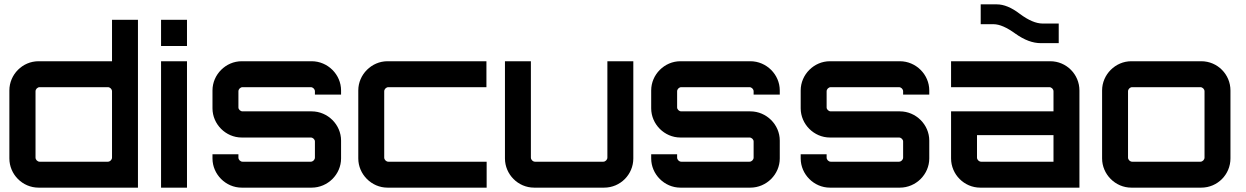

<svg xmlns="http://www.w3.org/2000/svg" viewBox="-20 -861 5718 881"><path d="M157 0H613V-770H494V-580H157C83 -580 23 -519 23 -446V-134C23 -61 83 0 157 0ZM162 -119C152 -119 143 -128 143 -138V-442C143 -452 152 -461 162 -461H475C485 -461 494 -452 494 -442V-138C494 -128 485 -119 475 -119Z M838 -650V-770H719V-650ZM838 0V-580H719V0Z M1089 0H1410C1484 0 1545 -61 1545 -134V-216C1545 -289 1484 -350 1410 -350H1093C1083 -350 1074 -359 1074 -368V-442C1074 -452 1083 -461 1093 -461H1406C1416 -461 1425 -452 1425 -442V-427H1545V-446C1545 -519 1484 -580 1410 -580H1089C1016 -580 955 -519 955 -446V-364C955 -291 1016 -230 1089 -230H1406C1416 -230 1425 -221 1425 -212V-138C1425 -128 1416 -119 1406 -119H1093C1083 -119 1074 -128 1074 -138V-153H955V-134C955 -61 1016 0 1089 0Z M1758 0H2213V-119H1762C1752 -119 1743 -128 1743 -138V-442C1743 -452 1752 -461 1762 -461H2212V-580H1758C1685 -580 1624 -519 1624 -446V-134C1624 -61 1685 0 1758 0Z M2431 0H2752C2827 0 2886 -61 2886 -134V-580H2767V-138C2767 -128 2758 -119 2748 -119H2435C2425 -119 2416 -128 2416 -138V-580H2297V-134C2297 -61 2357 0 2431 0Z M3102 0H3423C3497 0 3558 -61 3558 -134V-216C3558 -289 3497 -350 3423 -350H3106C3096 -350 3087 -359 3087 -368V-442C3087 -452 3096 -461 3106 -461H3419C3429 -461 3438 -452 3438 -442V-427H3558V-446C3558 -519 3497 -580 3423 -580H3102C3029 -580 2968 -519 2968 -446V-364C2968 -291 3029 -230 3102 -230H3419C3429 -230 3438 -221 3438 -212V-138C3438 -128 3429 -119 3419 -119H3106C3096 -119 3087 -128 3087 -138V-153H2968V-134C2968 -61 3029 0 3102 0Z M3788 0H4109C4183 0 4244 -61 4244 -134V-216C4244 -289 4183 -350 4109 -350H3792C3782 -350 3773 -359 3773 -368V-442C3773 -452 3782 -461 3792 -461H4105C4115 -461 4124 -452 4124 -442V-427H4244V-446C4244 -519 4183 -580 4109 -580H3788C3715 -580 3654 -519 3654 -446V-364C3654 -291 3715 -230 3788 -230H4105C4115 -230 4124 -221 4124 -212V-138C4124 -128 4115 -119 4105 -119H3792C3782 -119 3773 -128 3773 -138V-153H3654V-134C3654 -61 3715 0 3788 0Z M4756 -663H4838V-753H4764C4734 -753 4699 -768 4660 -797C4621 -827 4586 -841 4554 -841H4480V-750H4538C4567 -750 4600 -735 4640 -706C4681 -677 4719 -663 4756 -663ZM4478 0H4933V-446C4933 -519 4874 -580 4799 -580H4344V-461H4795C4805 -461 4814 -452 4814 -442V-350H4344V-134C4344 -61 4404 0 4478 0ZM4482 -119C4472 -119 4463 -128 4463 -138V-241H4814V-119Z M5171 0H5492C5567 0 5626 -61 5626 -134V-446C5626 -519 5567 -580 5492 -580H5171C5098 -580 5037 -519 5037 -446V-134C5037 -61 5098 0 5171 0ZM5175 -119C5165 -119 5156 -128 5156 -138V-442C5156 -452 5165 -461 5175 -461H5488C5498 -461 5507 -452 5507 -442V-138C5507 -128 5498 -119 5488 -119Z"/></svg>

Font: Orbitron SemiBold
Style: Regular
Weight: 600
Designer: Matt McInerney
Foundry: The League of Moveable Type
Version: Version 2.001